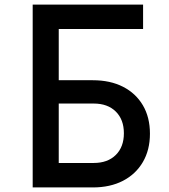

<svg xmlns="http://www.w3.org/2000/svg" viewBox="-20 -820 740 840"><path d="M123 0V-800H606V-693H237V-469H386Q462 -469 518 -440.5Q574 -412 605 -359.5Q636 -307 636 -235Q636 -164 605 -111Q574 -58 518 -29Q462 0 386 0ZM237 -107H390Q451 -107 486.5 -142Q522 -177 522 -237Q522 -297 486.5 -332Q451 -367 390 -367H237Z"/></svg>

Font: Martian Mono
Style: Regular
Weight: 400
Monospace: yes
Designer: Roman Shamin
Foundry: Evil Martians
Version: Version 1.000; ttfautohint (v1.8.4.7-5d5b)